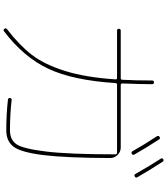

<svg xmlns="http://www.w3.org/2000/svg" viewBox="47 -929 906 1040"><g transform="rotate(90 500.0 -409.0)"><path d="M799 -674Q766 -733 718 -806Q713 -815 721 -820Q730 -826 735 -818Q778 -753 817 -684Q822 -675 813 -670Q804 -665 799 -674ZM922 -690Q872 -778 840 -826Q834 -835 842 -840Q851 -845 856 -837Q904 -763 940 -700Q945 -691 936 -686Q927 -681 922 -690ZM138 6Q225 -61 277 -128.5Q329 -196 364 -307Q399 -418 410 -582Q410 -590 402 -590H146Q136 -590 136 -600Q136 -610 146 -610H403Q412 -610 412 -619Q416 -684 416 -780Q416 -790 426 -790Q436 -790 436 -779Q436 -719 432 -619Q432 -610 440 -610H779Q802 -610 819 -593Q836 -576 836 -553Q835 -311 820 -190.5Q805 -70 775 -30Q745 10 686 10Q600 10 520 1Q509 -1 511 -10Q513 -21 522 -19Q600 -10 686 -10Q736 -10 760.5 -44Q785 -78 800.5 -203.5Q816 -329 816 -581Q816 -590 807 -590H439Q430 -590 430 -581Q415 -351 352.5 -218Q290 -85 150 22Q142 28 136 20Q130 12 138 6Z"/></g></svg>

Font: Rounded Mplus 1c Thin
Style: Regular
Weight: 250
Version: Version 1.059.20150529